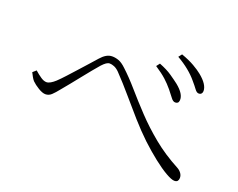

<svg xmlns="http://www.w3.org/2000/svg" viewBox="-100 -869 1201 969"><g transform="rotate(20 500.0 -384.5)"><path d="M726 -503Q707 -526 685 -546Q663 -566 625 -591L639 -609Q680 -593 707 -574.5Q734 -556 752 -542Q800 -503 797 -469Q796 -459 791 -455Q786 -451 778 -451Q766 -451 755 -466Q744 -481 726 -503ZM823 -585Q804 -608 776.5 -630.5Q749 -653 714 -673L728 -691Q770 -676 798.5 -659.5Q827 -643 844 -629Q893 -589 893 -554Q893 -545 888 -539.5Q883 -534 874 -534Q863 -534 852.5 -548.5Q842 -563 823 -585ZM48 -348 66 -364Q84 -348 101 -336.5Q118 -325 132 -325Q142 -325 154 -332Q166 -339 178 -350Q195 -366 216 -389Q237 -412 260 -437.5Q283 -463 304 -486.5Q325 -510 340 -527Q354 -543 369 -552Q384 -561 401 -561Q418 -561 436 -554.5Q454 -548 476 -527Q515 -491 557 -442.5Q599 -394 649 -341Q699 -288 760.5 -237.5Q822 -187 901 -145Q914 -138 922.5 -126.5Q931 -115 931 -101Q931 -91 926 -84.5Q921 -78 909 -78Q894 -78 862.5 -96Q831 -114 791 -145.5Q751 -177 708 -217Q665 -258 623 -305.5Q581 -353 539 -402.5Q497 -452 453 -498Q439 -512 425.5 -517.5Q412 -523 401 -523Q392 -523 382.5 -516.5Q373 -510 361 -497Q348 -482 328.5 -458.5Q309 -435 288.5 -409Q268 -383 248 -358.5Q228 -334 213 -316Q194 -292 180 -279Q166 -266 148 -266Q132 -266 109 -280Q86 -294 72 -308Q65 -316 59 -327Q53 -338 48 -348Z"/></g></svg>

Font: Noto Serif KR
Style: Regular
Weight: 200
Designer: Ryoko NISHIZUKA 西塚涼子 (kana & ideographs); Frank Grießhammer (Latin, Greek & Cyrillic); Wenlong ZHANG 张文龙 (bopomofo); San
Foundry: Adobe
Version: Version 2.001;hotconv 1.1.0;makeotfexe 2.6.0